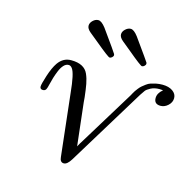

<svg xmlns="http://www.w3.org/2000/svg" viewBox="-100 -753 886 877"><g transform="rotate(15 343.0 -314.5)"><path d="M83 -290Q83 -301.3 96.4 -343Q109.9 -384.8 126 -408.2Q149.9 -442.4 188 -441.9Q218.8 -441.9 238.8 -431.4Q258.8 -420.9 267.8 -400.4Q276.9 -379.9 281.5 -355Q286.1 -330.1 290 -294.9Q291 -278.8 292 -271Q313 -83 314.9 -68.8Q322.8 -84 334 -101.1L491.2 -357.9Q491.2 -358.9 496.6 -367.9Q502 -377 504.4 -380.9Q506.8 -384.8 514.4 -394.3Q522 -403.8 528.1 -408.9Q534.2 -414.1 544.2 -421.6Q554.2 -429.2 564.7 -432.6Q575.2 -436 589.1 -439Q603 -441.9 619.1 -441.9Q648.9 -441.9 667.5 -429Q686 -416 686 -396Q686 -376 669.9 -361.1Q653.8 -346.2 634.8 -346.2Q604 -346.2 604 -375Q604 -397.9 627 -417V-418Q622.1 -418.9 610.8 -418.9Q586.9 -418.9 570.1 -409.9Q553.2 -400.9 547.6 -393.6Q542 -386.2 532.2 -371.1L309.1 -5.9Q292 22 275.9 22Q257.8 22 255.9 -2.9L223.1 -296.9Q214.4 -386.7 199.2 -407.2Q191.4 -418.5 181.2 -418Q168.9 -418 158.4 -406.5Q147.9 -395 140.4 -376.5Q132.8 -357.9 127.9 -341.6Q123 -325.2 119.1 -308.6Q115.2 -292 113.8 -290Q109.9 -276.9 97.2 -276.9Q83 -276.9 83 -290ZM222.7 -615.2Q222.7 -628.4 234.4 -639.6Q246.1 -650.9 259.8 -650.9Q274.9 -650.9 294.9 -625Q368.2 -522.9 368.7 -520Q369.6 -518.1 370.1 -515.1Q370.1 -509.3 364.5 -504.2Q358.9 -499 353 -499Q346.2 -499 282.7 -551.8Q256.8 -572.8 239.7 -586.9Q222.7 -601.1 222.7 -615.2ZM376 -615.2Q376 -628.4 387.9 -639.6Q399.9 -650.9 413.1 -650.9Q428.2 -650.9 447.8 -625Q521 -522.9 522 -520Q522.9 -518.1 522.9 -515.1Q522.9 -509.3 517.3 -504.2Q511.7 -499 505.9 -499Q499 -499 436 -551.8Q410.2 -572.8 393.1 -586.9Q376 -601.1 376 -615.2Z"/></g></svg>

Font: CMU Classical Serif
Style: Italic
Weight: 500
Italic angle: -14.04°
Version: Version 0.7.0